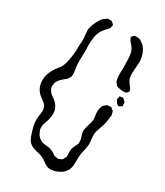

<svg xmlns="http://www.w3.org/2000/svg" viewBox="-202 -798 793 924"><g transform="rotate(30 195.0 -336.5)"><path d="M302 -342Q304 -345 315 -353Q319 -357 319 -357Q322 -358 332 -358L340 -360Q343 -359 351 -351Q357 -348 358 -346L360 -338Q363 -326 363 -325Q363 -320 361 -308Q358 -281 351 -260Q348 -252 343.5 -239.5Q339 -227 337 -219Q335 -207 335 -200Q335 -191 336.5 -177.5Q338 -164 339 -154Q339 -140 333 -114Q329 -99 328 -89Q326 -80 326 -60Q326 -45 325 -29Q324 -13 319 -1Q311 14 299 24Q296 26 293 28.5Q290 31 285 33Q269 41 260 44Q239 47 237 47Q226 47 216 42.5Q206 38 193 28Q179 18 171 15Q158 9 142 6Q120 1 109 -5Q93 -14 85 -29Q77 -44 70 -69Q63 -93 62 -101Q60 -109 60 -126Q60 -139 61 -146Q62 -152 64 -165.5Q66 -179 64 -189Q59 -204 54 -210L46 -217Q40 -222 33 -227Q26 -232 20 -237Q-10 -263 -10 -307Q-10 -342 13 -377Q18 -385 26.5 -395Q35 -405 39 -412Q50 -433 56 -475Q59 -491 59.5 -511.5Q60 -532 60 -541Q62 -563 62 -576Q62 -583 60 -599Q58 -615 58 -622Q58 -638 68 -662Q77 -681 85 -693.5Q93 -706 106 -713Q110 -717 115 -719Q118 -720 123 -719.5Q128 -719 131 -719L136 -720Q139 -718 141 -715.5Q143 -713 146 -711Q152 -705 152 -705L150 -697Q150 -695 149 -691Q148 -687 147 -685Q146 -683 144.5 -682Q143 -681 142 -679Q129 -666 121.5 -656.5Q114 -647 109 -635Q98 -611 98 -562L99 -530Q99 -507 98 -496Q98 -489 97.5 -479Q97 -469 98 -455Q98 -447 99 -441.5Q100 -436 101 -432Q105 -412 104 -401Q104 -393 103 -390L98 -383Q97 -381 95.5 -378Q94 -375 91 -372Q87 -368 82.5 -365Q78 -362 74 -358Q54 -341 47 -324Q46 -321 46 -313Q44 -307 44 -303Q47 -282 65 -267Q68 -264 83 -254Q116 -228 116 -191Q116 -174 111 -156Q109 -149 103.5 -133.5Q98 -118 98 -105Q98 -101 100 -91L105 -81Q108 -74 109 -72Q121 -53 143 -45Q145 -45 165 -42Q176 -42 186 -39Q194 -37 210 -28Q213 -26 216 -23.5Q219 -21 224 -19L235 -17Q237 -17 240 -16Q243 -15 245 -16Q247 -16 250 -17.5Q253 -19 255 -20Q257 -21 260 -22Q263 -23 265 -25L269 -32Q274 -40 275 -43Q276 -46 275.5 -48.5Q275 -51 276 -54Q276 -60 275.5 -70Q275 -80 276 -87Q277 -94 287 -115Q292 -122 293 -127Q294 -130 293.5 -133Q293 -136 293 -138V-149Q291 -157 287 -169.5Q283 -182 282 -191Q282 -203 290 -229Q298 -253 298 -266Q298 -272 296.5 -282.5Q295 -293 294 -300V-306Q294 -317 295 -323Q301 -340 302 -342ZM316 -461Q313 -462 311 -467Q304 -475 303 -476Q302 -478 301.5 -481.5Q301 -485 300 -487Q296 -502 297 -522.5Q298 -543 298 -553Q298 -573 297 -583Q297 -621 291 -639Q288 -651 277 -664Q274 -668 268.5 -674Q263 -680 260 -686Q259 -688 256.5 -693Q254 -698 255 -700Q255 -700 261 -706Q268 -713 268 -713H270H283Q294 -713 301 -708.5Q308 -704 320 -695Q335 -680 343 -658Q351 -636 351 -613Q351 -603 349 -583Q347 -561 347 -552Q347 -541 348 -535L350 -521Q351 -518 360 -503Q363 -498 368.5 -492Q374 -486 376 -481Q377 -479 379 -474.5Q381 -470 381 -468Q380 -466 375 -461Q373 -457 369 -455Q368 -454 361 -454L351 -453Q346 -453 334 -455Q320 -458 316 -461ZM347 -404V-405Q347 -408 348 -411Q349 -414 349 -416Q350 -417 350 -420Q350 -423 351 -424Q352 -425 359 -425L369 -427Q369 -427 373 -423Q375 -421 379.5 -417.5Q384 -414 385 -411Q387 -408 386.5 -402Q386 -396 386 -395Q386 -394 387 -392Q388 -390 387 -389Q385 -387 382 -387Q372 -380 369 -380Q366 -380 356 -390Q354 -393 351 -397.5Q348 -402 347 -404Z"/></g></svg>

Font: Rubik-Burned
Style: Regular
Weight: 400
Designer: NaN (generative design), Hubert & Fischer (Rubik source font outlines)
Foundry: NaN, Hubert & Fischer
Version: Version 1.000